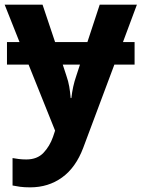

<svg xmlns="http://www.w3.org/2000/svg" viewBox="-20 -566 609 826"><path d="M0 -546H163L217 -385H356L409 -546H569L509 -385H559V-288H472L338 70Q306 155 247 197.5Q188 240 110 240Q84 240 66 237.5Q48 235 34 232V114Q44 116 60 118Q76 120 93 120Q140 120 167 91.5Q194 63 208 23L217 -4L103 -288H10V-385H64ZM284 -144H287Q290 -170 295 -193Q300 -216 308 -239L324 -288H250L266 -239Q274 -216 278 -193Q282 -170 284 -144Z"/></svg>

Font: Noto Sans
Style: Bold
Weight: 700
Designer: Monotype Design Team
Foundry: Monotype Imaging Inc.
Version: Version 2.000;GOOG;noto-source:20170915:90ef993387c0; ttfaut